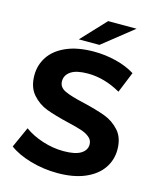

<svg xmlns="http://www.w3.org/2000/svg" viewBox="-132 -993 902 1096"><g transform="rotate(15 319.0 -444.5)"><path d="M28 -69 83 -191Q128 -158 190 -138Q252 -118 314 -118Q383 -118 416 -138.5Q449 -159 449 -193Q449 -218 429.5 -234.5Q410 -251 379.5 -261Q349 -271 297 -283Q217 -302 166 -321Q115 -340 78.5 -382Q42 -424 42 -494Q42 -555 75 -604.5Q108 -654 174.5 -683Q241 -712 337 -712Q404 -712 468 -696Q532 -680 580 -650L530 -527Q433 -582 336 -582Q268 -582 235.5 -560Q203 -538 203 -502Q203 -466 240.5 -448.5Q278 -431 355 -414Q435 -395 486 -376Q537 -357 573.5 -316Q610 -275 610 -205Q610 -145 576.5 -95.5Q543 -46 476 -17Q409 12 313 12Q230 12 152.5 -10.5Q75 -33 28 -69ZM369 -901H537L356 -757H234Z"/></g></svg>

Font: APTA Sans Regular
Style: Bold Italic
Weight: 700
Version: Version 7.200